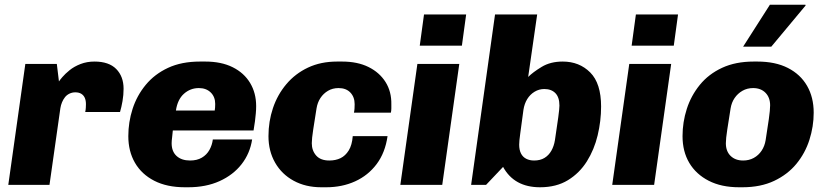

<svg xmlns="http://www.w3.org/2000/svg" viewBox="-20 -781 3488 811"><path d="M15 0 87 -511H220L229 -437Q232 -442 243.5 -455.5Q255 -469 274 -484.5Q293 -500 320 -510.5Q347 -521 379 -521Q440 -521 471 -489.5Q502 -458 502 -406Q502 -380 497.5 -354Q493 -328 487 -308H340Q342 -317 342.5 -326Q343 -335 343 -341Q343 -357 338 -368Q333 -379 323 -385Q313 -391 298 -391Q285 -391 273.5 -385.5Q262 -380 254.5 -370.5Q247 -361 242 -349Q237 -337 235 -324L189 0Z M761 10Q685 10 631.5 -17.5Q578 -45 550 -93.5Q522 -142 522 -206Q522 -265 540 -321Q558 -377 595.5 -422.5Q633 -468 690 -494.5Q747 -521 825 -521H847Q915 -521 963 -497Q1011 -473 1036.5 -430.5Q1062 -388 1062 -333Q1062 -317 1060.5 -301.5Q1059 -286 1057 -269Q1055 -252 1051 -230H710Q709 -216 707 -201Q705 -186 705 -176Q705 -141 726 -122Q747 -103 783 -103Q812 -103 832.5 -115Q853 -127 864.5 -147.5Q876 -168 879 -192H1045Q1036 -133 1000.5 -87.5Q965 -42 907.5 -16Q850 10 775 10ZM723 -314H887Q888 -321 888.5 -327Q889 -333 889 -342Q889 -372 870 -390.5Q851 -409 820 -409Q784 -409 757 -385Q730 -361 723 -314Z M1337 10Q1271 10 1220.5 -17.5Q1170 -45 1142 -94Q1114 -143 1114 -206Q1114 -268 1133 -324.5Q1152 -381 1189.5 -425.5Q1227 -470 1281 -495.5Q1335 -521 1404 -521H1425Q1490 -521 1536.5 -498Q1583 -475 1608.5 -434.5Q1634 -394 1633 -340Q1633 -332 1633 -323Q1633 -314 1631 -305H1475Q1477 -314 1477.5 -323Q1478 -332 1478 -341Q1478 -371 1460 -390Q1442 -409 1410 -409Q1385 -409 1365.5 -397.5Q1346 -386 1333.5 -367Q1321 -348 1317 -323Q1309 -273 1303 -234Q1297 -195 1297 -176Q1297 -145 1315.5 -124Q1334 -103 1371 -103Q1398 -103 1418.5 -113Q1439 -123 1453 -145.5Q1467 -168 1470 -206H1617Q1607 -136 1571 -88Q1535 -40 1480 -15Q1425 10 1358 10Z M1671 0 1743 -511H1920L1848 0ZM1753 -588 1771 -720H1949L1931 -588Z M2261 10Q2152 10 2105 -76L2033 0H1970L2071 -720H2249L2211 -456Q2231 -476 2268 -498.5Q2305 -521 2357 -521Q2427 -521 2473 -475Q2519 -429 2519 -331Q2519 -270 2504.5 -209.5Q2490 -149 2459 -99.5Q2428 -50 2379 -20Q2330 10 2261 10ZM2236 -103Q2262 -103 2280 -114Q2298 -125 2309 -144.5Q2320 -164 2324 -189Q2333 -248 2338 -285Q2343 -322 2343 -335Q2343 -370 2326 -387.5Q2309 -405 2279 -405Q2257 -405 2238 -393.5Q2219 -382 2207 -362.5Q2195 -343 2191 -317Q2182 -249 2177.5 -217Q2173 -185 2173 -170Q2173 -148 2180.5 -133Q2188 -118 2202.5 -110.5Q2217 -103 2236 -103Z M2566 0 2638 -511H2815L2743 0ZM2648 -588 2666 -720H2844L2826 -588Z M3102 10Q3027 10 2973.5 -17.5Q2920 -45 2891.5 -93Q2863 -141 2863 -206Q2863 -265 2881 -321Q2899 -377 2936 -422.5Q2973 -468 3030 -494.5Q3087 -521 3164 -521H3179Q3255 -521 3308 -494Q3361 -467 3389 -418.5Q3417 -370 3417 -305Q3417 -247 3399 -190.5Q3381 -134 3344 -89Q3307 -44 3250 -17Q3193 10 3116 10ZM3119 -103Q3144 -103 3164 -114Q3184 -125 3197 -144.5Q3210 -164 3214 -189Q3222 -239 3227.5 -278Q3233 -317 3233 -336Q3233 -369 3213.5 -389Q3194 -409 3161 -409Q3136 -409 3116 -397.5Q3096 -386 3083 -367Q3070 -348 3066 -323Q3058 -273 3052 -234Q3046 -195 3046 -176Q3046 -142 3066 -122.5Q3086 -103 3119 -103ZM3119 -584 3232 -761H3382L3383 -758L3238 -584Z"/></svg>

Font: Chivo Medium ExtraBold
Style: Italic
Weight: 800
Italic angle: -8.05°
Version: Version 2.002